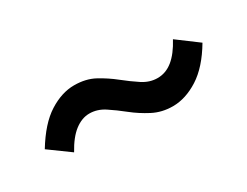

<svg xmlns="http://www.w3.org/2000/svg" viewBox="-32 -551 571 443"><g transform="rotate(-30 253.0 -330.0)"><path d="M340 -252Q311 -252 287 -264.5Q263 -277 243 -293Q223 -309 204 -321.5Q185 -334 164 -334Q144 -334 125 -319.5Q106 -305 89 -274L34 -314Q65 -365 99 -386.5Q133 -408 166 -408Q197 -408 220 -395.5Q243 -383 263 -367Q283 -351 302 -338.5Q321 -326 342 -326Q364 -326 382.5 -341Q401 -356 417 -386L472 -345Q443 -296 408.5 -274Q374 -252 340 -252Z"/></g></svg>

Font: Assistant ExtraLight SemiBold
Style: Regular
Weight: 600
Version: Version 3.000